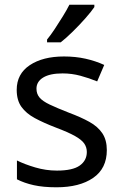

<svg xmlns="http://www.w3.org/2000/svg" viewBox="-20 -786 519 816"><path d="M434 -148Q434 -70 376 -30Q318 10 220 10Q164 10 123.5 1Q83 -8 52 -24V-104Q84 -88 129.5 -74.5Q175 -61 222 -61Q289 -61 319 -82.5Q349 -104 349 -140Q349 -160 338 -176Q327 -192 298.5 -208Q270 -224 217 -244Q165 -264 128 -284Q91 -304 71 -332Q51 -360 51 -404Q51 -472 106.5 -509Q162 -546 252 -546Q301 -546 343.5 -536.5Q386 -527 423 -510L393 -440Q359 -454 322 -464Q285 -474 246 -474Q192 -474 163.5 -456.5Q135 -439 135 -409Q135 -387 148 -371.5Q161 -356 191.5 -341.5Q222 -327 273 -307Q324 -288 360 -268Q396 -248 415 -219.5Q434 -191 434 -148ZM381 -766V-756Q369 -738 344 -709.5Q319 -681 290 -652.5Q261 -624 238 -606H180V-618Q195 -636 212.5 -662.5Q230 -689 247 -716.5Q264 -744 275 -766Z"/></svg>

Font: Noto IKEA Arabic
Style: Regular
Weight: 400
Designer: Monotype Design Team
Foundry: Monotype Imaging Inc.
Version: Version 1.200